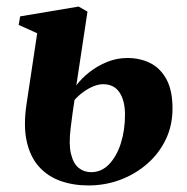

<svg xmlns="http://www.w3.org/2000/svg" viewBox="-20 -555 572 586"><path d="M250 11Q203 11 164 -3Q125 -17 98.5 -46.8Q72 -76.5 61.5 -123.8Q51 -171 61 -237.5L93.5 -453.5L37 -479L41.5 -505L220 -535L247 -519.5L213 -294.5Q229 -316 253.2 -335Q277.5 -354 307 -366Q336.5 -378 368.5 -378Q407 -378 438 -362.8Q469 -347.5 487.8 -313.5Q506.5 -279.5 506.5 -223.5Q506.5 -172 485.8 -129Q465 -86 429 -54.8Q393 -23.5 347 -6.2Q301 11 250 11ZM258 -29.5Q290 -29.5 313.2 -54Q336.5 -78.5 349 -118.2Q361.5 -158 361.5 -205Q361.5 -247.5 344.8 -272.8Q328 -298 294.5 -298Q281 -298 265 -291.5Q249 -285 234 -274Q219 -263 207.5 -250Q204.5 -231 201.5 -210Q198.5 -189 195.5 -163Q189.5 -114 196.8 -84.8Q204 -55.5 220.2 -42.5Q236.5 -29.5 258 -29.5Z"/></svg>

Font: Merriweather 96pt ExtraBold
Style: Italic
Weight: 800
Italic angle: -7.8°
Version: Version 2.101